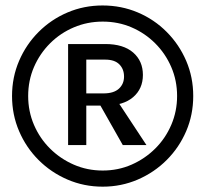

<svg xmlns="http://www.w3.org/2000/svg" viewBox="-20 -676 750 702"><path d="M355.5 6.5Q287 6.5 226.8 -19.5Q166.5 -45.5 121 -91Q75.5 -136.5 49.8 -196.5Q24 -256.5 24 -325Q24 -393.5 49.8 -453.5Q75.5 -513.5 121.2 -559.2Q167 -605 227 -630.5Q287 -656 355 -656Q423.5 -656 483.8 -630.5Q544 -605 589.5 -559.2Q635 -513.5 660.8 -453.5Q686.5 -393.5 686.5 -325Q686.5 -256.5 660.8 -196.5Q635 -136.5 589.5 -91Q544 -45.5 483.8 -19.5Q423.5 6.5 355.5 6.5ZM355.5 -52.5Q412 -52.5 461 -74Q510 -95.5 547.5 -132.8Q585 -170 606.2 -219.5Q627.5 -269 627.5 -325Q627.5 -381.5 606.2 -430.8Q585 -480 547.5 -517.5Q510 -555 461 -576Q412 -597 355.5 -597Q299.5 -597 250 -576Q200.5 -555 163 -517.5Q125.5 -480 104.2 -430.8Q83 -381.5 83 -325Q83 -269 104.2 -219.5Q125.5 -170 163 -132.8Q200.5 -95.5 249.8 -74Q299 -52.5 355.5 -52.5ZM229 -145.5V-515H365Q431 -515 466.8 -484Q502.5 -453 502.5 -402Q502.5 -351.5 466.8 -320.8Q431 -290 365 -290H295.5V-145.5ZM429 -145.5 331 -318.5H401.5L515.5 -145.5ZM295.5 -334.5H358.5Q396 -334.5 414.8 -351.8Q433.5 -369 433.5 -396Q433.5 -423.5 416.2 -440.8Q399 -458 365 -458H295.5Z"/></svg>

Font: Karla ExtraLight
Style: Bold
Weight: 700
Version: Version 2.001